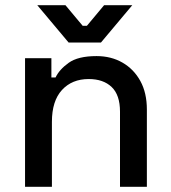

<svg xmlns="http://www.w3.org/2000/svg" viewBox="-20 -716 655 736"><path d="M76 0V-493H177V-419H193Q207 -449 243 -475Q279 -501 350 -501Q406 -501 449.5 -476Q493 -451 518 -405.5Q543 -360 543 -296V0H440V-288Q440 -352 408 -382.5Q376 -413 320 -413Q256 -413 217.5 -371Q179 -329 179 -249V0ZM243 -553 123 -696H231L297 -617H313L379 -696H487L367 -553Z"/></svg>

Font: Space Grotesk Medium
Style: Regular
Weight: 500
Designer: Florian Karsten
Foundry: Florian Karsten
Version: Version 2.000